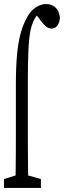

<svg xmlns="http://www.w3.org/2000/svg" viewBox="-22 -845 326 940"><path d="M-2.4 75.2V31.7L75.2 7.3H92.3L178.2 31.7V75.2ZM53.2 75.2Q54.2 33.7 54.7 -8.5Q55.2 -50.8 55.4 -92.8Q55.7 -134.8 55.7 -176.8V-429.2Q55.7 -516.6 61.5 -578.4Q67.4 -640.1 79.8 -684.6Q92.3 -729 111.8 -762.7Q130.9 -795.9 155.5 -810.5Q180.2 -825.2 204.1 -825.2Q230 -825.2 248.3 -809.6Q266.6 -793.9 271.5 -759.8Q270.5 -737.3 259.8 -721.2Q249 -705.1 230 -705.1Q216.8 -705.1 205.1 -714.1Q193.4 -723.1 178.2 -742.7L145 -787.6V-795.9H183.1V-789.1Q172.4 -784.2 165.3 -777.1Q158.2 -770 149.9 -756.8Q134.8 -731.9 127.4 -696.3Q120.1 -660.6 117.2 -601.1Q114.3 -541.5 114.3 -443.4V-176.8Q114.3 -135.3 114.7 -93Q115.2 -50.8 115.5 -8.8Q115.7 33.2 116.7 75.2Z"/></svg>

Font: Scarab Serif
Style: Condensed
Weight: 400
Designer: John Roberts
Foundry: Scarab
Version: 1.0